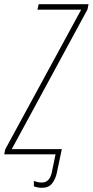

<svg xmlns="http://www.w3.org/2000/svg" viewBox="-61 -734 441 913"><path d="M139 159Q171 159 187 138Q203 117 209 89L233 -25H-5L355 -689L360 -714H123L117 -688H325L-36 -24L-41 0H203L186 83Q176 134 138 134Q118 134 100 126V152Q118 159 139 159Z"/></svg>

Font: Noto Sans Display Condensed Thin
Style: Italic
Weight: 250
Width: 3
Italic angle: -12°
Designer: Monotype Design Team
Foundry: Monotype Imaging Inc.
Version: Version 1.900